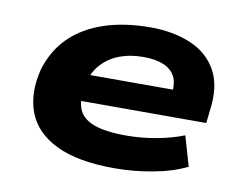

<svg xmlns="http://www.w3.org/2000/svg" viewBox="-63 -599 885 695"><g transform="rotate(10 379.5 -251.5)"><path d="M397 11Q262 11 182.5 -27.5Q103 -66 76.5 -135.5Q50 -205 73 -296Q95 -368 144 -416Q193 -464 267.5 -489Q342 -514 439 -514Q521 -514 585.5 -487Q650 -460 682 -402.5Q714 -345 701 -253L696 -208H203L217 -306H579L554 -283Q561 -328 548 -353.5Q535 -379 505.5 -391.5Q476 -404 431 -404Q381 -404 340.5 -388Q300 -372 273.5 -340Q247 -308 238 -259L239 -262Q230 -212 242.5 -179Q255 -146 297.5 -129.5Q340 -113 418 -113Q475 -113 531 -123.5Q587 -134 629 -151L661 -41Q608 -15 537 -2Q466 11 397 11Z"/></g></svg>

Font: Nunito Sans 7pt Expanded ExtraBold
Style: Italic
Weight: 800
Width: 7
Italic angle: -9°
Designer: Vernon Adams
Foundry: Vernon Adams
Version: Version 3.101;gftools[0.9.27]